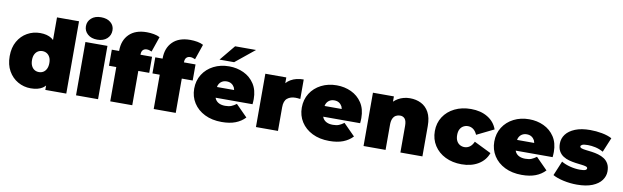

<svg xmlns="http://www.w3.org/2000/svg" viewBox="-48 -1376 6292 1940"><g transform="rotate(10 3097.5 -405.5)"><path d="M290 10Q219 10 158.5 -24.5Q98 -59 62 -122.5Q26 -186 26 -274Q26 -362 62 -425.5Q98 -489 158.5 -523Q219 -557 290 -557Q362 -557 408 -527Q419 -519 429 -510V-742H655V0H440V-45Q427 -30 412 -20Q366 10 290 10ZM344 -166Q369 -166 389 -178Q409 -190 421 -214.5Q433 -239 433 -274Q433 -310 421 -333.5Q409 -357 389 -369Q369 -381 344 -381Q319 -381 299 -369Q279 -357 267 -333.5Q255 -310 255 -274Q255 -239 267 -214.5Q279 -190 299 -178Q319 -166 344 -166Z M755 0V-547H981V0ZM868 -591Q806 -591 769 -624Q732 -657 732 -706Q732 -755 769 -788Q806 -821 868 -821Q930 -821 967 -790Q1004 -759 1004 -710Q1004 -658 967 -624.5Q930 -591 868 -591Z M1106 0V-352H1031V-517H1106V-520Q1106 -626 1169.5 -689Q1233 -752 1350 -752Q1386 -752 1422.5 -745.5Q1459 -739 1484 -725L1430 -568Q1419 -573 1406 -577Q1393 -581 1379 -581Q1355 -581 1340 -566Q1325 -551 1325 -518V-517H1444V-352H1332V0Z M1552 0V-352H1477V-517H1552V-520Q1552 -626 1615.5 -689Q1679 -752 1796 -752Q1832 -752 1868.5 -745.5Q1905 -739 1930 -725L1876 -568Q1865 -573 1852 -577Q1839 -581 1825 -581Q1801 -581 1786 -566Q1771 -551 1771 -518V-517H1890V-352H1778V0Z M2250 10Q2150 10 2075.5 -27Q2001 -64 1960 -128.5Q1919 -193 1919 -274Q1919 -357 1959.5 -421Q2000 -485 2070.5 -521Q2141 -557 2229 -557Q2310 -557 2378.5 -525Q2447 -493 2488.5 -430Q2530 -367 2530 -274Q2530 -262 2529 -247.5Q2528 -233 2527 -221H2148Q2150 -214 2154 -207Q2168 -182 2194 -169.5Q2220 -157 2257 -157Q2295 -157 2319.5 -167Q2344 -177 2371 -197L2489 -78Q2449 -35 2390.5 -12.5Q2332 10 2250 10ZM2143 -330H2319Q2316 -344 2311 -356Q2299 -378 2279 -390.5Q2259 -403 2231 -403Q2203 -403 2182.5 -390.5Q2162 -378 2151 -356Q2145 -344 2143 -330ZM2120 -607 2252 -767H2467L2270 -607Z M2601 0V-547H2816V-488Q2835 -510 2861 -525Q2916 -557 2993 -557V-357Q2978 -359 2966.5 -360Q2955 -361 2943 -361Q2892 -361 2859.5 -334.5Q2827 -308 2827 -243V0Z M3354 10Q3254 10 3179.5 -27Q3105 -64 3064 -128.5Q3023 -193 3023 -274Q3023 -357 3063.5 -421Q3104 -485 3174.5 -521Q3245 -557 3333 -557Q3414 -557 3482.5 -525Q3551 -493 3592.5 -430Q3634 -367 3634 -274Q3634 -262 3633 -247.5Q3632 -233 3631 -221H3252Q3254 -214 3258 -207Q3272 -182 3298 -169.5Q3324 -157 3361 -157Q3399 -157 3423.5 -167Q3448 -177 3475 -197L3593 -78Q3553 -35 3494.5 -12.5Q3436 10 3354 10ZM3247 -330H3423Q3420 -344 3415 -356Q3403 -378 3383 -390.5Q3363 -403 3335 -403Q3307 -403 3286.5 -390.5Q3266 -378 3255 -356Q3249 -344 3247 -330Z M3705 0V-547H3920V-493Q3940 -512 3964 -526Q4018 -557 4085 -557Q4148 -557 4199 -531.5Q4250 -506 4279.5 -452Q4309 -398 4309 -312V0H4083V-273Q4083 -324 4065 -345.5Q4047 -367 4016 -367Q3993 -367 3973.5 -356.5Q3954 -346 3942.5 -322Q3931 -298 3931 -257V0Z M4711 10Q4617 10 4544 -26Q4471 -62 4429.5 -126.5Q4388 -191 4388 -274Q4388 -357 4429.5 -421Q4471 -485 4544 -521Q4617 -557 4711 -557Q4811 -557 4882 -514Q4953 -471 4980 -395L4805 -309Q4788 -347 4763.5 -364Q4739 -381 4710 -381Q4685 -381 4663.5 -369Q4642 -357 4629.5 -333.5Q4617 -310 4617 -274Q4617 -238 4629.5 -214Q4642 -190 4663.5 -178Q4685 -166 4710 -166Q4739 -166 4763.5 -183Q4788 -200 4805 -238L4980 -152Q4953 -76 4882 -33Q4811 10 4711 10Z M5329 10Q5229 10 5154.5 -27Q5080 -64 5039 -128.5Q4998 -193 4998 -274Q4998 -357 5038.5 -421Q5079 -485 5149.5 -521Q5220 -557 5308 -557Q5389 -557 5457.5 -525Q5526 -493 5567.5 -430Q5609 -367 5609 -274Q5609 -262 5608 -247.5Q5607 -233 5606 -221H5227Q5229 -214 5233 -207Q5247 -182 5273 -169.5Q5299 -157 5336 -157Q5374 -157 5398.5 -167Q5423 -177 5450 -197L5568 -78Q5528 -35 5469.5 -12.5Q5411 10 5329 10ZM5222 -330H5398Q5395 -344 5390 -356Q5378 -378 5358 -390.5Q5338 -403 5310 -403Q5282 -403 5261.5 -390.5Q5241 -378 5230 -356Q5224 -344 5222 -330Z M5894 10Q5824 10 5756 -5Q5688 -20 5646 -44L5708 -193Q5747 -170 5798.5 -157Q5850 -144 5899 -144Q5940 -144 5954.5 -151Q5969 -158 5969 -170Q5969 -182 5952 -187.5Q5935 -193 5907 -196Q5879 -199 5845.5 -203.5Q5812 -208 5778 -217Q5744 -226 5716 -244Q5688 -262 5671 -292.5Q5654 -323 5654 -370Q5654 -422 5685.5 -464Q5717 -506 5779.5 -531.5Q5842 -557 5934 -557Q5994 -557 6054 -546Q6114 -535 6157 -512L6095 -363Q6053 -386 6012.5 -394.5Q5972 -403 5937 -403Q5894 -403 5878.5 -395Q5863 -387 5863 -377Q5863 -365 5880 -359Q5897 -353 5925 -350Q5953 -347 5986.5 -342.5Q6020 -338 6053.5 -328.5Q6087 -319 6115 -301Q6143 -283 6160 -252.5Q6177 -222 6177 -175Q6177 -126 6146 -83.5Q6115 -41 6052 -15.5Q5989 10 5894 10Z"/></g></svg>

Font: Montserrat Thin Black
Style: Regular
Weight: 900
Version: Version 9.000